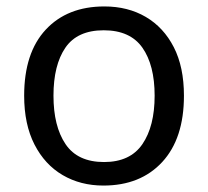

<svg xmlns="http://www.w3.org/2000/svg" viewBox="-20 -566 645 596"><path d="M551 -269Q551 -136 483.5 -63Q416 10 301 10Q230 10 174.5 -22.5Q119 -55 87 -117.5Q55 -180 55 -269Q55 -402 122 -474Q189 -546 304 -546Q377 -546 432.5 -513.5Q488 -481 519.5 -419.5Q551 -358 551 -269ZM146 -269Q146 -174 183.5 -118.5Q221 -63 303 -63Q384 -63 422 -118.5Q460 -174 460 -269Q460 -364 422 -418Q384 -472 302 -472Q220 -472 183 -418Q146 -364 146 -269Z"/></svg>

Font: Noto Sans Medefaidrin
Style: Regular
Weight: 400
Designer: Dalton Maag Ltd
Foundry: Dalton Maag Ltd
Version: Version 1.002; ttfautohint (v1.8.4.7-5d5b)